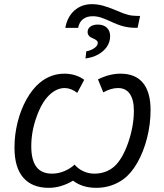

<svg xmlns="http://www.w3.org/2000/svg" viewBox="-20 -902 798 932"><path d="M50.3 -185.5Q50.3 -248.5 65.7 -309.6Q81.1 -370.6 108.9 -420.2Q136.7 -469.7 171.9 -499.5Q225.6 -544.4 293 -544.4Q319.3 -544.4 344.2 -536.9Q369.1 -529.3 388.7 -514.6L355 -451.2Q324.2 -474.6 293.9 -474.6Q254.4 -474.6 218.5 -439.9Q182.6 -405.3 157.7 -335.4Q131.8 -264.2 131.8 -192.4Q131.8 -125 156.7 -92Q181.6 -59.1 232.4 -59.1Q263.2 -59.1 292.7 -71.5Q322.3 -84 341.8 -103Q359.9 -82 385 -70.6Q410.2 -59.1 437 -59.1Q495.1 -59.1 534.2 -93.5Q573.2 -127.9 601.6 -207.5Q629.9 -289.6 629.9 -364.3Q629.9 -417.5 610.4 -446Q590.8 -474.6 553.2 -474.6Q518.6 -474.6 481.4 -453.6L455.6 -516.6Q511.2 -544.4 565.4 -544.4Q637.2 -544.4 674.1 -499.5Q710.9 -454.6 710.9 -368.2Q710.9 -299.3 693.8 -232.2Q676.8 -165 646.7 -112.3Q616.7 -59.6 579.1 -32.2Q521 9.8 446.8 9.8Q380.4 9.8 334.5 -24.9Q275.9 9.8 216.8 9.8Q136.2 9.8 93.3 -39.3Q50.3 -88.4 50.3 -185.5ZM454.6 -692.9Q454.6 -700.7 448.7 -705.8Q442.9 -710.9 431.2 -715.8Q405.3 -725.6 405.3 -746.6Q405.3 -763.2 418.9 -772.9Q432.6 -782.7 455.1 -782.7Q482.9 -782.7 498.8 -767.3Q514.6 -752 514.6 -726.1Q514.6 -698.7 499.3 -675.8Q483.9 -652.8 456.8 -637.7Q429.7 -622.6 395 -618.2L398.9 -652.8Q422.4 -657.2 438.5 -668.9Q454.6 -680.7 454.6 -692.9ZM426.3 -881.8Q451.7 -881.8 478 -875Q504.4 -868.2 544.9 -851.1Q580.1 -835.4 601.3 -830.1Q622.6 -824.7 648.4 -824.7H660.2L647.9 -767.1H636.2Q606.9 -767.1 579.3 -774.2Q551.8 -781.2 512.7 -799.8Q486.8 -811.5 468.3 -817.4Q449.7 -823.2 429.7 -823.2Q400.9 -823.2 382.6 -808.8Q364.3 -794.4 359.4 -766.6H296.9Q306.6 -820.3 341.3 -851.1Q376 -881.8 426.3 -881.8Z"/></svg>

Font: Viking Open Sans
Style: Italic
Weight: 400
Italic angle: -12°
Foundry: Ascender Corporation
Version: Version 2.000